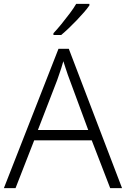

<svg xmlns="http://www.w3.org/2000/svg" viewBox="-20 -968 648 988"><path d="M547 0 452 -246H156L60 0H0L281 -717H334L608 0ZM339 -556Q335 -566 329 -583Q323 -600 317 -619Q311 -638 306 -653Q301 -636 295.5 -618Q290 -600 284 -584Q278 -568 274 -555L175 -299H434ZM440 -940Q429 -924 412 -904.5Q395 -885 375 -864Q355 -843 334.5 -823.5Q314 -804 295 -788H255V-797Q274 -817 296 -844Q318 -871 339 -899Q360 -927 372 -948H440Z"/></svg>

Font: Noto Sans Devanagari Light
Style: Regular
Weight: 300
Version: Version 2.003